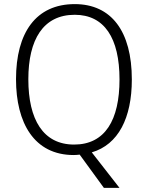

<svg xmlns="http://www.w3.org/2000/svg" viewBox="-20 -745 721 935"><path d="M622 -358C622 -593 522 -725 344 -725C155 -725 58 -586 58 -359C58 -147 146 10 339 10C349 10 359 9 368 8L486 170H562L427 -3C556 -41 622 -170 622 -358ZM118 -359C118 -552 190 -673 344 -673C488 -673 562 -560 562 -358C562 -161 492 -41 341 -41C190 -41 118 -163 118 -359Z"/></svg>

Font: Noto Sans Malayalam SemiCondensed Light
Style: Regular
Weight: 300
Width: 4
Designer: Jelle Bosma - Monotype Design Team
Foundry: Monotype Imaging Inc.
Version: Version 2.104